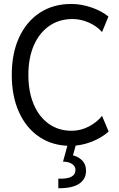

<svg xmlns="http://www.w3.org/2000/svg" viewBox="-20 -748 617 995"><path d="M345.7 7.8Q253.4 7.8 185.1 -37.6Q116.7 -83 78.9 -165.8Q41 -248.5 41 -360.4Q41 -471.7 79.1 -554.2Q117.2 -636.7 186.5 -682.1Q255.9 -727.5 349.6 -727.5Q400.4 -727.5 453.6 -709.5Q506.8 -691.4 542 -662.1L508.8 -582Q482.4 -612.3 440.7 -630.9Q398.9 -649.4 356.4 -649.4Q286.6 -649.4 235.1 -613.5Q183.6 -577.6 155.3 -512.7Q127 -447.8 127 -360.4Q127 -272.9 154.5 -207.8Q182.1 -142.6 232.7 -106.4Q283.2 -70.3 351.6 -70.3Q397 -70.3 439.5 -92Q481.9 -113.8 508.8 -147.5L543 -66.4Q504.9 -32.2 451.4 -12.2Q397.9 7.8 345.7 7.8ZM282.2 227.5V177.7Q326.2 179.7 348.6 168.5Q371.1 157.2 371.1 131.8Q371.1 114.3 354 102.1Q336.9 89.8 306.6 89.8L331.1 0H374L351.6 80.1L344.7 53.7Q381.3 60.1 403.6 81.3Q425.8 102.5 425.8 137.7Q425.8 180.2 390.4 204.1Q355 228 282.2 227.5Z"/></svg>

Font: Reddit Sans Condensed
Style: Regular
Weight: 400
Designer: Stephen Hutchings
Foundry: Reddit
Version: Version 1.014